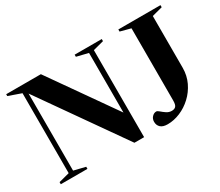

<svg xmlns="http://www.w3.org/2000/svg" viewBox="-126 -1004 1493 1304"><g transform="rotate(-30 621.0 -352.0)"><path d="M116 -38.5V-665.5L16.5 -700.5V-715H288.5L644 -209V-676.5L553.5 -698.5V-715H766V-698.5L682 -676.5V6H606L150.5 -642.5V-38.5L241 -16.5V0H32V-16.5ZM1144.5 -272Q1144.5 -210.5 1119.8 -158.8Q1095 -107 1054.2 -69Q1013.5 -31 964 -10.2Q914.5 10.5 865.5 10.5Q828.5 10.5 810.5 -6Q792.5 -22.5 792.5 -50Q792.5 -73 807.2 -88.5Q822 -104 840 -104Q848.5 -104 862.2 -91.8Q876 -79.5 894.5 -67Q913 -54.5 935 -54.5Q956.5 -54.5 967 -66.5Q977.5 -78.5 977.5 -111V-677L896 -698.5V-715H1226.5V-698.5L1144.5 -677Z"/></g></svg>

Font: Newsreader 72pt SemiBold
Style: Regular
Weight: 600
Designer: Hugues Gentile
Foundry: Production Type
Version: Version 1.003; ttfautohint (v1.8.3)